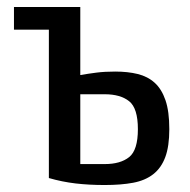

<svg xmlns="http://www.w3.org/2000/svg" viewBox="-20 -520 545 550"><path d="M210 -305Q233 -309 256.5 -312Q280 -315 310 -315Q346 -315 374.5 -308Q403 -301 423 -283Q443 -265 454 -233Q465 -201 465 -150Q465 -101 453.5 -70Q442 -39 419 -21Q396 -3 361.5 3.5Q327 10 280 10Q235 10 196.5 5.5Q158 1 120 -10V-435H20V-500H210ZM280 -50Q325 -50 350 -70Q375 -90 375 -150Q375 -210 350 -230Q325 -250 280 -250H210V-50Z"/></svg>

Font: Cuprum
Style: Regular
Weight: 400
Designer: Jovanny Lemonad
Foundry: Jovanny Lemonad
Version: Version 1.002